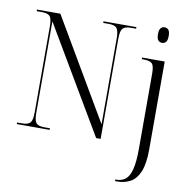

<svg xmlns="http://www.w3.org/2000/svg" viewBox="-101 -841 1148 1179"><g transform="rotate(10 472.5 -251.5)"><path d="M39 0V-10H71Q108 -10 121.5 -26Q135 -42 135 -90V-626Q135 -673 122 -688.5Q109 -704 71 -704H39V-714H185L552 -89V-624Q552 -672 539 -688Q526 -704 489 -704H454V-714H659V-704H626Q589 -704 575.5 -688Q562 -672 562 -624V0H534L145 -659V-90Q145 -42 158 -26Q171 -10 209 -10H244V0ZM830 -646Q816 -646 806.5 -656.5Q797 -667 797 -695Q797 -722 806.5 -732.5Q816 -743 830 -743Q845 -743 854.5 -732.5Q864 -722 864 -695Q864 -667 854.5 -656.5Q845 -646 830 -646ZM694 240V230H701Q734 230 757 212Q780 194 792 148Q804 102 804 20V-450Q804 -498 790 -512Q776 -526 735 -526H726V-536H867V11Q867 101 846.5 150.5Q826 200 790 220Q754 240 708 240Z"/></g></svg>

Font: Noto Serif Display SemiCondensed Light
Style: Regular
Weight: 300
Width: 4
Designer: Monotype Design Team
Foundry: Monotype Imaging Inc.
Version: Version 2.009